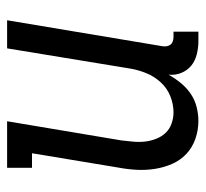

<svg xmlns="http://www.w3.org/2000/svg" viewBox="-39 -531 578 540"><g transform="rotate(-90 250.0 -261.0)"><path d="M180 8Q154 8 129.5 -0.5Q105 -9 87 -26Q69 -43 59 -66Q49 -89 45 -114.5Q41 -140 42.5 -166.5Q44 -193 49 -219L89 -460H48V-530H179L125 -208Q123 -191 121.5 -174Q120 -157 122 -141Q124 -125 130 -110Q136 -95 146.5 -84Q157 -73 172.5 -67.5Q188 -62 204 -62Q227 -62 249.5 -71Q272 -80 288.5 -98Q305 -116 314 -138Q323 -160 327 -183L384 -530H463L390 -93Q389 -87 390 -81Q391 -75 394.5 -70.5Q398 -66 404 -64Q410 -62 416 -62H431V8H404Q386 8 367.5 3.5Q349 -1 335.5 -12Q322 -23 315 -40Q308 -57 310 -76Q300 -58 286.5 -41.5Q273 -25 256 -13.5Q239 -2 219 3Q199 8 180 8Z"/></g></svg>

Font: Iosevka Slab
Style: Italic
Weight: 400
Italic angle: -9°
Monospace: yes
Designer: Belleve Invis
Foundry: Belleve Invis
Version: Version 11.1.0; ttfautohint (v1.8.3)